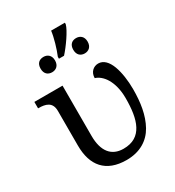

<svg xmlns="http://www.w3.org/2000/svg" viewBox="-200 -957 992 1086"><g transform="rotate(-30 296.5 -414.0)"><path d="M307.1 9.8C394.5 9.8 456.5 -29.8 490.7 -91.3C526.4 -155.3 538.1 -233.4 538.1 -319.8C538.1 -375 530.3 -431.2 514.6 -473.6C498.5 -516.1 473.6 -543.9 439 -543.9C407.7 -543.9 380.9 -520.5 380.9 -481.9C402.8 -475.6 427.2 -457.5 445.3 -426.8C463.4 -396 476.1 -353 476.1 -296.9C476.1 -227.1 468.8 -166.5 445.8 -123.5C422.9 -80.1 385.3 -54.2 323.2 -54.2C245.6 -54.2 202.1 -106.9 202.1 -208V-536.1H18.1V-494.1H21C65.4 -494.1 107.9 -484.4 107.9 -425.8V-199.2C107.9 -68.4 171.9 9.8 307.1 9.8ZM142.6 -681.2C142.6 -646.5 163.1 -630.9 189.9 -630.9C214.8 -630.9 236.8 -646.5 236.8 -681.2C236.8 -715.8 214.4 -731 189.9 -731C163.1 -731 142.6 -716.3 142.6 -681.2ZM260.7 -678.2H293.9C328.6 -715.8 382.8 -792.5 391.6 -828.1V-837.9H301.8C296.9 -795.9 277.3 -730 260.7 -690.9ZM356 -681.2C356 -646.5 377 -630.9 402.8 -630.9C427.7 -630.9 449.7 -646.5 449.7 -681.2C449.7 -715.8 427.2 -731 402.8 -731C377 -731 356 -716.3 356 -681.2Z"/></g></svg>

Font: The Erased English
Style: Regular
Weight: 400
Designer: Monotype Design team + ligartures altered by 180 Amsterdam
Foundry: Monotype Imaging Inc.
Version: Version 1.030;Glyphs 3.1.2 (3151)